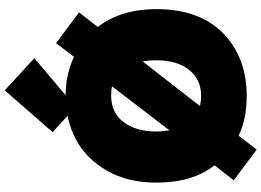

<svg xmlns="http://www.w3.org/2000/svg" viewBox="-170 -872 1129 830"><g transform="rotate(-90 395.0 -457.5)"><path d="M770 -347Q770 -160 665.5 -58Q561 44 395 44Q294 44 223 9L163 87L30 -12L95 -95Q20 -189 20 -347Q20 -471 72.5 -561.5Q125 -652 209 -695.5Q293 -739 395 -739Q484 -739 564 -703L623 -780L756 -681L693 -600Q770 -499 770 -347ZM241 -347Q241 -320 246 -290Q276 -329 336.5 -408Q397 -487 436 -538Q423 -542 395 -542Q323 -542 282 -488.5Q241 -435 241 -347ZM549 -347Q549 -376 544 -406L351 -158Q373 -153 395 -153Q467 -153 508 -205.5Q549 -258 549 -347ZM419 -1002 558 -874 347 -696 238 -795Z"/></g></svg>

Font: Repo
Style: ExtraBlack
Weight: 1000
Designer: Stefan Peev
Foundry: Context Ltd
Version: Version 001.000